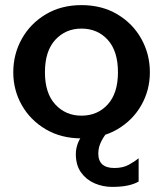

<svg xmlns="http://www.w3.org/2000/svg" viewBox="-20 -530 623 752"><path d="M299 12Q220 12 159.5 -23.5Q99 -59 65.5 -118Q32 -177 32 -247Q32 -318 65.5 -378Q99 -438 159.5 -474Q220 -510 299 -510Q379 -510 439.5 -474Q500 -438 533.5 -378Q567 -318 567 -247Q567 -177 533.5 -118Q500 -59 439.5 -23.5Q379 12 299 12ZM299 -77Q362 -77 402 -121Q442 -165 442 -247Q442 -330 402 -374Q362 -418 299 -418Q237 -418 196.5 -374Q156 -330 156 -247Q156 -165 196.5 -121Q237 -77 299 -77ZM419 202Q383 202 350.5 188Q318 174 297.5 145.5Q277 117 277 73Q277 51 286 28.5Q295 6 319 -22H409Q390 -2 377.5 22Q365 46 365 71Q365 128 428 128Q461 128 484 115.5Q507 103 523 90V181Q506 191 480.5 196.5Q455 202 419 202Z"/></svg>

Font: Panamera
Style: Bold
Weight: 700
Designer: Bastien Sozeau
Foundry: NBR — Bastien Sozeau
Version: Version 3.002; ttfautohint (v1.8.4.7-5d5b);gftools[0.9.33]